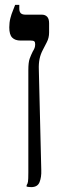

<svg xmlns="http://www.w3.org/2000/svg" viewBox="-20 -606 269 786"><path d="M108 160Q104 160 98.5 159.5Q93 159 89 158V152Q93 147 94.5 138Q96 129 96 100V-319Q96 -351 101.5 -366Q107 -381 114 -395Q119 -403 121.5 -409.5Q124 -416 124 -425Q124 -434 120 -437Q116 -440 105 -440H64Q42 -440 30 -452Q18 -464 18 -494Q18 -514 22.5 -531.5Q27 -549 33 -563Q39 -577 42 -586H59V-571Q59 -558 65 -552Q71 -546 84 -546H151Q165 -546 173 -537.5Q181 -529 181 -511V-473Q181 -451 171.5 -433Q162 -415 155 -401Q146 -384 142 -365Q138 -346 139 -320L149 91Q150 119 142 139.5Q134 160 108 160Z"/></svg>

Font: Frank Ruhl Libre
Style: Regular
Weight: 400
Designer: Yanek Iontef
Foundry: Fontef
Version: Version 6.004